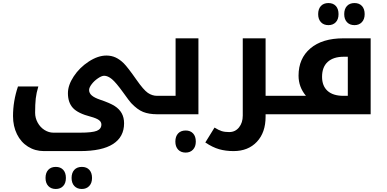

<svg xmlns="http://www.w3.org/2000/svg" viewBox="-20 -745 2522 1252"><path d="M1004.9 0Q951.2 0 913.3 -15.1Q875.5 -30.3 835 -73.2Q824.2 -84.5 784.2 -140.6Q736.8 -206.5 710 -228.8Q683.1 -251 659.2 -251Q643.1 -251 618.7 -234.4Q594.2 -217.8 577.6 -195.8Q561 -173.8 561 -158.2Q561 -137.7 578.4 -122.6Q595.7 -107.4 633.3 -94.7Q697.3 -73.2 727.8 -53.7Q758.3 -34.2 773.7 -6.3Q789.1 21.5 789.1 59.1Q789.1 147.5 717.5 193.8Q646 240.2 502 240.2H266.1Q209 240.2 162.6 211.2Q116.2 182.1 90.6 129.9Q64.9 77.6 64.9 12.2Q64.9 -85.4 97.2 -181.2H230Q217.3 -139.6 213.1 -102.5Q209 -65.4 209 -9.8Q209 24.4 225.8 54.9Q242.7 85.4 270.5 102.8Q298.3 120.1 328.1 120.1H501Q582 120.1 611.6 107.9Q641.1 95.7 641.1 66.9Q641.1 49.8 624.8 37.8Q608.4 25.9 572.3 16.1Q488.3 -5.4 455.6 -41Q422.9 -76.7 422.9 -137.2Q422.9 -189.5 460.7 -246.8Q498.5 -304.2 558.6 -343.5Q618.7 -382.8 673.8 -382.8Q706.1 -382.8 733.4 -370.4Q760.7 -357.9 786.4 -332.8Q812 -307.6 870.1 -224.6Q916 -158.7 944.1 -139.4Q972.2 -120.1 1004.9 -120.1H1009.8Q1015.1 -120.1 1015.1 -116.2V-4.9Q1015.1 0 1009.8 0ZM343.8 487.3Q313 487.3 294.9 468Q276.9 448.7 276.9 415.5Q276.9 381.8 294.7 362.5Q312.5 343.3 343.8 343.3Q374.5 343.3 392.1 362.3Q409.7 381.3 409.7 415.5Q409.7 449.7 391.6 468.5Q373.5 487.3 343.8 487.3ZM513.7 487.3Q482.9 487.3 464.8 468Q446.8 448.7 446.8 415.5Q446.8 381.8 464.6 362.5Q482.4 343.3 513.7 343.3Q544.9 343.3 562.5 362.5Q580.1 381.8 580.1 415.5Q580.1 448.7 561.8 468Q543.5 487.3 513.7 487.3Z M1000 0Q995.1 0 995.1 -4.9V-116.2Q995.1 -120.1 1000 -120.1H1125V-495.1H1273.9V0ZM1190.9 250Q1159.7 250 1141.6 230.7Q1123.5 211.4 1123.5 178.2Q1123.5 144.5 1141.4 125.2Q1159.2 106 1190.9 106Q1221.2 106 1239 125Q1256.8 144 1256.8 178.2Q1256.8 211.4 1238.5 230.7Q1220.2 250 1190.9 250Z M1841.8 -120.1Q1846.7 -120.1 1846.7 -116.2V-4.9Q1846.7 0 1841.8 0H1711.9V16.1Q1711.9 119.1 1655 179.7Q1598.1 240.2 1502.9 240.2Q1451.7 240.2 1408.9 228Q1366.2 215.8 1318.8 184.1L1378.9 86.9Q1405.3 103.5 1425.5 109.9Q1445.8 116.2 1474.1 116.2Q1514.2 116.2 1538.6 85.7Q1563 55.2 1563 8.8V-495.1H1711.9V-120.1Z M2248 -120.1V-375H2221.7Q2154.3 -375 2117.2 -341.6Q2080.1 -308.1 2080.1 -244.1Q2080.1 -184.6 2116 -152.3Q2151.9 -120.1 2219.7 -120.1ZM1975.1 -120.1Q1926.8 -177.2 1926.8 -252Q1926.8 -363.8 2003.9 -429.4Q2081.1 -495.1 2218.8 -495.1H2397V0H1832Q1827.1 0 1827.1 -4.9V-116.2Q1827.1 -120.1 1832 -120.1ZM2121.6 -581.1Q2090.8 -581.1 2072.8 -600.3Q2054.7 -619.6 2054.7 -652.8Q2054.7 -686.5 2072.5 -705.8Q2090.3 -725.1 2121.6 -725.1Q2152.3 -725.1 2169.9 -706.1Q2187.5 -687 2187.5 -652.8Q2187.5 -618.7 2169.4 -599.9Q2151.4 -581.1 2121.6 -581.1ZM2291.5 -581.1Q2260.7 -581.1 2242.7 -600.3Q2224.6 -619.6 2224.6 -652.8Q2224.6 -686.5 2242.4 -705.8Q2260.3 -725.1 2291.5 -725.1Q2322.8 -725.1 2340.3 -705.8Q2357.9 -686.5 2357.9 -652.8Q2357.9 -619.6 2339.6 -600.3Q2321.3 -581.1 2291.5 -581.1Z"/></svg>

Font: Noto Sans Kufi Arabic
Style: Bold
Weight: 700
Designer: Monotype Design team
Foundry: Monotype Imaging Inc.
Version: Version 1.02